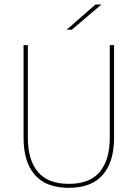

<svg xmlns="http://www.w3.org/2000/svg" viewBox="-20 -844 625 872"><path d="M292.5 9Q189 9 138 -50Q87 -109 87 -217.5V-639H106.5V-217.5Q106.5 -118 152 -63.5Q197.5 -9 292.5 -9Q388 -9 433.2 -63.5Q478.5 -118 478.5 -217.5V-639H498V-217.5Q498 -109 446.8 -50Q395.5 9 292.5 9ZM413.5 -823.5H439.5V-822.5L306 -709H283.5V-709.5Z"/></svg>

Font: Anek Gurmukhi Thin
Style: Regular
Weight: 250
Designer: Sarang Kulkarni (Gurmukhi), Yesha Goshar (Latin)
Foundry: Ek Type
Version: Version 1.003